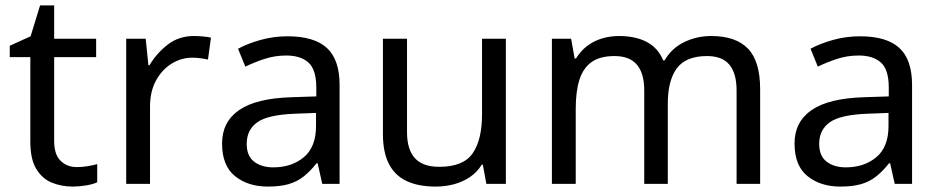

<svg xmlns="http://www.w3.org/2000/svg" viewBox="-20 -679 3469 709"><path d="M264 -62Q284 -62 305 -65.5Q326 -69 339 -73V-6Q325 1 299 5.5Q273 10 249 10Q207 10 171.5 -4.5Q136 -19 114 -55Q92 -91 92 -156V-468H16V-510L93 -545L128 -659H180V-536H335V-468H180V-158Q180 -109 203.5 -85.5Q227 -62 264 -62Z M696 -546Q711 -546 728.5 -544.5Q746 -543 759 -540L748 -459Q735 -462 719.5 -464Q704 -466 690 -466Q649 -466 613 -443.5Q577 -421 555.5 -380.5Q534 -340 534 -286V0H446V-536H518L528 -438H532Q558 -482 599 -514Q640 -546 696 -546Z M1042 -545Q1140 -545 1187 -502Q1234 -459 1234 -365V0H1170L1153 -76H1149Q1126 -47 1101.5 -27.5Q1077 -8 1045.5 1Q1014 10 969 10Q896 10 848 -28.5Q800 -67 800 -149Q800 -229 863 -272.5Q926 -316 1057 -320L1148 -323V-355Q1148 -422 1119 -448Q1090 -474 1037 -474Q995 -474 957 -461.5Q919 -449 886 -433L859 -499Q894 -518 942 -531.5Q990 -545 1042 -545ZM1068 -259Q968 -255 929.5 -227Q891 -199 891 -148Q891 -103 918.5 -82Q946 -61 989 -61Q1057 -61 1102 -98.5Q1147 -136 1147 -214V-262Z M1848 -536V0H1776L1763 -71H1759Q1742 -43 1715 -25Q1688 -7 1656 1.5Q1624 10 1589 10Q1525 10 1481.5 -10.5Q1438 -31 1416 -74Q1394 -117 1394 -185V-536H1483V-191Q1483 -127 1512 -95Q1541 -63 1602 -63Q1691 -63 1725.5 -113Q1760 -163 1760 -257V-536Z M2606 -546Q2697 -546 2742 -499.5Q2787 -453 2787 -349V0H2700V-345Q2700 -408 2673.5 -440Q2647 -472 2591 -472Q2513 -472 2479.5 -427Q2446 -382 2446 -296V0H2359V-345Q2359 -408 2332 -440Q2305 -472 2249 -472Q2195 -472 2164 -449.5Q2133 -427 2119.5 -384Q2106 -341 2106 -278V0H2018V-536H2089L2102 -463H2107Q2124 -491 2148.5 -509.5Q2173 -528 2203 -537Q2233 -546 2265 -546Q2327 -546 2368.5 -524Q2410 -502 2429 -456H2434Q2461 -502 2507.5 -524Q2554 -546 2606 -546Z M3156 -545Q3254 -545 3301 -502Q3348 -459 3348 -365V0H3284L3267 -76H3263Q3240 -47 3215.5 -27.5Q3191 -8 3159.5 1Q3128 10 3083 10Q3010 10 2962 -28.5Q2914 -67 2914 -149Q2914 -229 2977 -272.5Q3040 -316 3171 -320L3262 -323V-355Q3262 -422 3233 -448Q3204 -474 3151 -474Q3109 -474 3071 -461.5Q3033 -449 3000 -433L2973 -499Q3008 -518 3056 -531.5Q3104 -545 3156 -545ZM3182 -259Q3082 -255 3043.5 -227Q3005 -199 3005 -148Q3005 -103 3032.5 -82Q3060 -61 3103 -61Q3171 -61 3216 -98.5Q3261 -136 3261 -214V-262Z"/></svg>

Font: Noto Sans Cham
Style: Regular
Weight: 400
Designer: Monotype Design Team
Foundry: Monotype Imaging Inc.
Version: Version 2.002